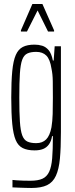

<svg xmlns="http://www.w3.org/2000/svg" viewBox="-20 -740 372 955"><path d="M136 195Q123 195 108 194.5Q93 194 76.5 193.5Q60 193 42 192V155Q50 156 64.5 157Q79 158 96.5 158.5Q114 159 131 159Q169 159 191 149Q213 139 224.5 114.5Q236 90 239.5 47.5Q243 5 243 -60V-63H239Q235 -38 223.5 -22Q212 -6 194.5 1Q177 8 152 8Q116 8 93 -3.5Q70 -15 58 -43.5Q46 -72 41 -123.5Q36 -175 36 -255Q36 -335 41 -386.5Q46 -438 58.5 -466.5Q71 -495 93.5 -506.5Q116 -518 152 -518Q172 -518 190 -512.5Q208 -507 222 -490.5Q236 -474 243 -439H247L252 -510H283V-83Q283 -4 278 49Q273 102 258 134.5Q243 167 214 181Q185 195 136 195ZM160 -28Q191 -28 209.5 -46.5Q228 -65 236 -107Q241 -137 242 -173Q243 -209 243 -253Q243 -300 242.5 -336Q242 -372 236 -399Q229 -445 210.5 -463.5Q192 -482 160 -482Q133 -482 116 -474Q99 -466 90.5 -443Q82 -420 79 -375Q76 -330 76 -255Q76 -180 79 -135Q82 -90 90.5 -67Q99 -44 116 -36Q133 -28 160 -28ZM84 -583V-589L141 -720H191L249 -589V-583H219L167 -688L114 -583Z"/></svg>

Font: Saira UltraCondensed ExtraLight
Style: Regular
Weight: 250
Width: 1
Designer: Hector Gatti with collaboration of the Omnibus-Type team
Foundry: Omnibus-Type
Version: Version 1.101